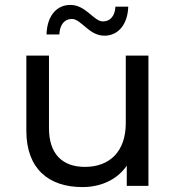

<svg xmlns="http://www.w3.org/2000/svg" viewBox="-20 -755 716 780"><path d="M315 5C391 5 457 -26 495 -82V0H583V-529H491V-255C491 -140 426 -77 325 -77C233 -77 179 -130 179 -234V-529H87V-224C87 -69 178 5 315 5ZM404 -610C462 -610 499 -658 501 -728H449C447 -690 428 -668 398 -668C361 -668 329 -735 266 -735C208 -735 171 -688 169 -615H221C223 -655 242 -678 272 -678C310 -678 341 -610 404 -610Z"/></svg>

Font: Montserrat-Alt1 Med
Style: Regular
Weight: 500
Designer: Differentunic
Foundry: Differentunic
Version: Version 7.222